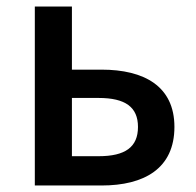

<svg xmlns="http://www.w3.org/2000/svg" viewBox="-20 -570 601 590"><path d="M87 0H292C423 0 516 -52 516 -180C516 -305 423 -356 292 -356H201V-550H87ZM201 -90V-269H283C365 -269 404 -241 404 -180C404 -118 365 -90 283 -90Z"/></svg>

Font: Noto Sans CJK KR Medium
Style: Regular
Weight: 500
Designer: Ryoko NISHIZUKA (kana & ideographs); Paul D. Hunt (Latin, Greek & Cyrillic); Wenlong ZHANG (bopomofo); Sandoll Communica
Foundry: Adobe Systems Incorporated
Version: Version 1.004;PS 1.004;hotconv 1.0.82;makeotf.lib2.5.63406